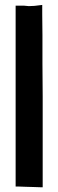

<svg xmlns="http://www.w3.org/2000/svg" viewBox="-20 -749 241 797"><path d="M157.2 -9.8Q157.2 -43.9 157.2 -96.7Q157.2 -149.4 157.2 -214.8Q157.2 -281.2 157.2 -349.6Q157.2 -418.9 156.2 -485.4Q156.2 -550.8 156.2 -603.5Q156.2 -656.2 155.3 -690.4Q155.3 -723.6 155.3 -727.5Q155.3 -728.5 155.3 -728.5Q134.8 -725.6 123 -724.6Q111.3 -723.6 99.6 -723.6Q89.8 -724.6 78.1 -725.6Q66.4 -725.6 44.9 -725.6Q44.9 -684.6 44.9 -600.6Q44.9 -591.8 44.9 -560.5Q44.9 -530.3 44.9 -484.4Q44.9 -439.5 44.9 -383.8Q44.9 -329.1 44.9 -272.5Q44.9 -215.8 44.9 -162.1Q44.9 -109.4 44.9 -68.4Q44.9 -27.3 44.9 -2Q44.9 24.4 44.9 25.4Q47.9 25.4 59.6 25.4Q72.3 26.4 86.9 26.4Q102.5 27.3 119.1 27.3Q135.7 28.3 148.4 28.3Q151.4 28.3 157.2 28.3Q157.2 24.4 157.2 -9.8Z"/></svg>

Font: Londrina Solid
Style: NNS
Weight: 400
Designer: Marcelo Magalhaes
Version: Version 1.002